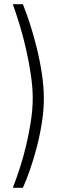

<svg xmlns="http://www.w3.org/2000/svg" viewBox="-20 -770 284 915"><path d="M89 125H41Q56 87 73 35.5Q90 -16 104 -74.5Q118 -133 127 -191.5Q136 -250 136 -301Q136 -353 127 -414Q118 -475 104 -536.5Q90 -598 73 -653.5Q56 -709 41 -750H89Q105 -711 122.5 -657Q140 -603 155 -542.5Q170 -482 179.5 -419.5Q189 -357 189 -301Q189 -245 179.5 -185Q170 -125 155 -67.5Q140 -10 122.5 40Q105 90 89 125Z"/></svg>

Font: Cairo Play Light
Style: Regular
Weight: 300
Version: Version 3.119